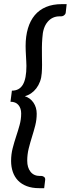

<svg xmlns="http://www.w3.org/2000/svg" viewBox="-20 -788 350 952"><path d="M85 -225.5Q85 -251 71.5 -267.2Q58 -283.5 32 -283.5L39 -338.5Q76 -338.5 93.5 -368.5Q111 -398.5 111 -461Q111 -471.5 110.2 -484.2Q109.5 -497 108.8 -510.2Q108 -523.5 107.5 -536.2Q107 -549 107 -559.5Q107 -608.5 118.5 -647.2Q130 -686 152.5 -712.8Q175 -739.5 208.5 -753.5Q242 -767.5 286.5 -767.5H310.5L306 -726Q305.5 -721 302.8 -717.2Q300 -713.5 296.8 -711.2Q293.5 -709 289.8 -708Q286 -707 283.5 -707H275.5Q239 -707 215.8 -679.2Q192.5 -651.5 190 -600Q188 -576 187.8 -553.5Q187.5 -531 188 -509.2Q188.5 -487.5 188.5 -466.5Q188.5 -445.5 187 -425.5Q185.5 -403 178.5 -384Q171.5 -365 160.2 -350.2Q149 -335.5 134.5 -325.5Q120 -315.5 103 -311Q130 -302.5 146 -279Q162 -255.5 162 -224Q162 -194.5 154.8 -166Q147.5 -137.5 138.5 -109Q129.5 -80.5 122.2 -51.2Q115 -22 115 9Q115 43 131.5 63.8Q148 84.5 178 84.5H186Q192 84.5 198.5 89.2Q205 94 204 104L199 145H174Q139 145 112.8 135Q86.5 125 69.2 107Q52 89 43.5 64.2Q35 39.5 35 10Q35 -23 42.8 -53Q50.5 -83 60 -111.5Q69.5 -140 77.2 -168Q85 -196 85 -225.5Z"/></svg>

Font: Lato Medium
Style: Italic
Weight: 500
Italic angle: -7°
Designer: Lukasz Dziedzic
Foundry: tyPoland Lukasz Dziedzic
Version: Version 2.006; 2014-01-15